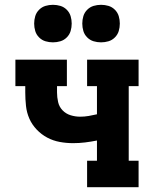

<svg xmlns="http://www.w3.org/2000/svg" viewBox="-20 -778 640 798"><path d="M342 0V-110H383V-194Q358 -189 333.5 -186Q309 -183 284 -183Q256 -183 228.5 -188Q201 -193 176.5 -206Q152 -219 132.5 -239.5Q113 -260 102 -285Q91 -310 88 -338Q85 -366 85 -394V-420H44V-530H258V-420H217V-394Q217 -374 221.5 -354Q226 -334 240 -319.5Q254 -305 273.5 -299Q293 -293 313 -293Q331 -293 348.5 -296Q366 -299 383 -303V-420H342V-530H556V-420H515V-110H556V0ZM400 -602Q384 -602 369 -606.5Q354 -611 342.5 -622.5Q331 -634 326.5 -649Q322 -664 322 -680Q322 -696 326.5 -711Q331 -726 342.5 -737.5Q354 -749 369 -753.5Q384 -758 400 -758Q416 -758 431 -753.5Q446 -749 457.5 -737.5Q469 -726 473.5 -711Q478 -696 478 -680Q478 -664 473.5 -649Q469 -634 457.5 -622.5Q446 -611 431 -606.5Q416 -602 400 -602ZM200 -602Q184 -602 169 -606.5Q154 -611 142.5 -622.5Q131 -634 126.5 -649Q122 -664 122 -680Q122 -696 126.5 -711Q131 -726 142.5 -737.5Q154 -749 169 -753.5Q184 -758 200 -758Q216 -758 231 -753.5Q246 -749 257.5 -737.5Q269 -726 273.5 -711Q278 -696 278 -680Q278 -664 273.5 -649Q269 -634 257.5 -622.5Q246 -611 231 -606.5Q216 -602 200 -602Z"/></svg>

Font: Iosevka Curly Slab XBdEx
Style: Regular
Weight: 800
Width: 7
Monospace: yes
Designer: Belleve Invis
Foundry: Belleve Invis
Version: Version 11.0.0; ttfautohint (v1.8.3)